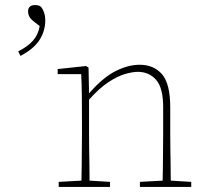

<svg xmlns="http://www.w3.org/2000/svg" viewBox="-20 -739 813 759"><path d="M119 -719Q125 -719 131.5 -717.5Q138 -716 143 -711Q159 -690 159 -659Q159 -617 136.5 -581.5Q114 -546 61 -518L52 -536Q90 -555 110.5 -578.5Q131 -602 137 -636L111 -656Q91 -672 91 -694Q91 -719 119 -719ZM212 0V-20L302 -25Q303 -51 303 -84.5Q303 -118 303.5 -151Q304 -184 304 -210V-259Q304 -312 303.5 -360Q303 -408 301 -446H208V-466L320 -478L330 -472L332 -370Q387 -433 437 -458Q487 -483 532 -483Q588 -483 620.5 -445.5Q653 -408 653 -314V-210Q653 -183 653.5 -149.5Q654 -116 654.5 -83.5Q655 -51 655 -25L736 -20V0H533V-20L623 -25Q624 -51 624 -83.5Q624 -116 624.5 -149.5Q625 -183 625 -210V-315Q625 -392 597 -423.5Q569 -455 525 -455Q504 -455 474.5 -446.5Q445 -438 409 -414.5Q373 -391 332 -345V-210Q332 -184 332.5 -150.5Q333 -117 333.5 -84Q334 -51 334 -25L415 -20V0Z"/></svg>

Font: Source Serif 4 ExtraLight
Style: Regular
Weight: 200
Designer: Frank Grießhammer
Foundry: Adobe
Version: Version 4.005;hotconv 1.1.0;makeotfexe 2.6.0